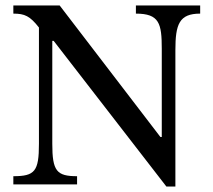

<svg xmlns="http://www.w3.org/2000/svg" viewBox="-20 -677 782 705"><path d="M624 8V-493C624 -588 638 -627 715 -627V-657H479V-627C565 -627 574 -591 574 -498V-174H569L199 -657H29V-627C71 -627 90 -618 123 -576V-149C123 -48 108 -30 29 -30V0H263V-30C188 -30 172 -49 172 -149V-527H177L591 8Z"/></svg>

Font: STIX Two Text
Style: Regular
Weight: 400
Designer: Ross Mills, John Hudson & Paul Hanslow, Tiro Typeworks Ltd; with prior portions MicroPress Inc., and Coen Hoffman.
Foundry: Tiro Typeworks Ltd
Version: Version 2.13 b171